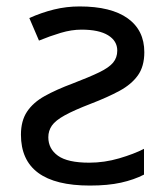

<svg xmlns="http://www.w3.org/2000/svg" viewBox="-20 -566 519 596"><path d="M227 -546Q325 -546 376.5 -509Q428 -472 428 -404Q428 -360 408 -332Q388 -304 351 -284Q314 -264 262 -244Q210 -224 181 -208Q152 -192 141 -176Q130 -160 130 -140Q130 -104 160 -82.5Q190 -61 257 -61Q304 -61 350 -74.5Q396 -88 427 -104V-24Q396 -8 355.5 1Q315 10 259 10Q45 10 45 -148Q45 -191 64 -219.5Q83 -248 119 -268Q155 -288 206 -307Q258 -327 288 -341.5Q318 -356 331 -371.5Q344 -387 344 -409Q344 -439 315.5 -456.5Q287 -474 233 -474Q202 -474 168.5 -464Q135 -454 101 -440L71 -510Q109 -527 147.5 -536.5Q186 -546 227 -546Z"/></svg>

Font: Noto Sans IKEA
Style: Regular
Weight: 400
Designer: Monotype Design Team
Foundry: Monotype Imaging Inc.
Version: Version 2.001